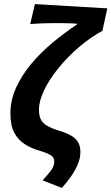

<svg xmlns="http://www.w3.org/2000/svg" viewBox="-20 -733 546 941"><path d="M283 188 189 151Q208 130 227 106.5Q246 83 246 58Q246 40 230.5 29Q215 18 178 7Q135 -5 102 -26Q69 -47 50 -82.5Q31 -118 31 -176Q31 -242 59 -303.5Q87 -365 134 -421Q181 -477 239 -525Q297 -573 357 -613V-617Q332 -619 290.5 -619.5Q249 -620 205 -619Q161 -618 128 -615L151 -713L506 -692L482 -582Q423 -550 367.5 -502.5Q312 -455 267.5 -400.5Q223 -346 197 -292.5Q171 -239 171 -195Q171 -166 180 -148Q189 -130 209.5 -117.5Q230 -105 262 -95Q324 -77 349 -53.5Q374 -30 374 13Q374 43 360.5 74Q347 105 326.5 134Q306 163 283 188Z"/></svg>

Font: Source Sans 3
Style: Bold Italic
Weight: 700
Italic angle: -11°
Designer: Paul D. Hunt
Foundry: Adobe
Version: Version 3.052;hotconv 1.1.0;makeotfexe 2.6.0